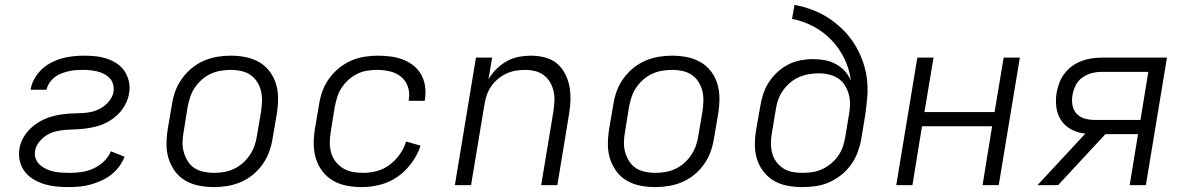

<svg xmlns="http://www.w3.org/2000/svg" viewBox="-20 -755 4840 783"><path d="M259 8Q234 8 209 5.5Q184 3 161 -4Q138 -11 117 -23.5Q96 -36 81.5 -54.5Q67 -73 61 -97.5Q55 -122 59 -147Q62 -167 71 -185.5Q80 -204 94 -220Q108 -236 125.5 -248.5Q143 -261 162 -269.5Q181 -278 200.5 -282.5Q220 -287 239.5 -289.5Q259 -292 278.5 -292.5Q298 -293 318 -294Q338 -295 357.5 -300Q377 -305 395 -316Q413 -327 426.5 -344.5Q440 -362 443 -381Q445 -397 441 -411.5Q437 -426 427.5 -436Q418 -446 405 -453Q392 -460 377.5 -463.5Q363 -467 348.5 -468.5Q334 -470 318 -470Q304 -470 289 -469Q274 -468 259.5 -464.5Q245 -461 230.5 -455.5Q216 -450 203.5 -440.5Q191 -431 182 -417.5Q173 -404 170 -390V-389H105V-391Q109 -414 121 -435Q133 -456 150.5 -472.5Q168 -489 189.5 -500Q211 -511 233 -517Q255 -523 277.5 -525.5Q300 -528 322 -528Q347 -528 370.5 -525.5Q394 -523 416.5 -515.5Q439 -508 458 -495Q477 -482 489 -463Q501 -444 506 -421Q511 -398 506 -373Q503 -354 494 -335Q485 -316 471.5 -300Q458 -284 441 -271.5Q424 -259 405 -250.5Q386 -242 366 -237.5Q346 -233 326 -230.5Q306 -228 286.5 -227.5Q267 -227 248 -225.5Q229 -224 209 -219.5Q189 -215 171 -204Q153 -193 139.5 -176Q126 -159 123 -139Q120 -122 126 -107Q132 -92 143.5 -82Q155 -72 169 -65.5Q183 -59 199 -55.5Q215 -52 231.5 -51Q248 -50 265 -50Q289 -50 313 -53.5Q337 -57 360.5 -67.5Q384 -78 403.5 -96.5Q423 -115 432 -138L488 -116Q480 -95 465.5 -75.5Q451 -56 432 -41.5Q413 -27 391.5 -17.5Q370 -8 348 -2Q326 4 303.5 6Q281 8 259 8Z M852 8Q821 8 791 2Q761 -4 736 -18.5Q711 -33 694 -56Q677 -79 668 -107Q659 -135 659 -166Q659 -197 664 -228L681 -328Q685 -355 694.5 -382Q704 -409 721.5 -433.5Q739 -458 762 -477Q785 -496 812 -507.5Q839 -519 866.5 -523.5Q894 -528 921 -528Q952 -528 982 -522Q1012 -516 1037 -501.5Q1062 -487 1079.5 -464Q1097 -441 1105.5 -413Q1114 -385 1114 -354Q1114 -323 1109 -292L1092 -192Q1088 -165 1078.5 -138Q1069 -111 1052 -86.5Q1035 -62 1012 -43Q989 -24 962 -12.5Q935 -1 907 3.5Q879 8 852 8ZM852 -50Q872 -50 893 -53.5Q914 -57 933.5 -66Q953 -75 970 -90Q987 -105 999 -123Q1011 -141 1018 -161Q1025 -181 1028 -202L1045 -302Q1048 -323 1048.5 -344.5Q1049 -366 1044 -385.5Q1039 -405 1028 -422Q1017 -439 1000.5 -450Q984 -461 963.5 -465.5Q943 -470 922 -470Q902 -470 880.5 -466.5Q859 -463 839.5 -454Q820 -445 803 -430Q786 -415 774 -397Q762 -379 755.5 -359Q749 -339 745 -318L729 -218Q725 -197 724.5 -175.5Q724 -154 729.5 -134.5Q735 -115 745.5 -98Q756 -81 772.5 -70Q789 -59 810 -54.5Q831 -50 852 -50Z M1456 8Q1425 8 1395 2.5Q1365 -3 1339.5 -17.5Q1314 -32 1296 -55Q1278 -78 1269 -106Q1260 -134 1259.5 -165.5Q1259 -197 1264 -228L1281 -328Q1285 -355 1294.5 -382Q1304 -409 1321 -433Q1338 -457 1361.5 -476.5Q1385 -496 1411.5 -507.5Q1438 -519 1466 -523.5Q1494 -528 1521 -528Q1547 -528 1573.5 -524.5Q1600 -521 1623.5 -512Q1647 -503 1666.5 -487.5Q1686 -472 1698 -450Q1710 -428 1713.5 -402.5Q1717 -377 1713 -350L1712 -344H1647V-348Q1652 -376 1643.5 -401Q1635 -426 1615.5 -442Q1596 -458 1570 -464Q1544 -470 1517 -470Q1497 -470 1476 -466.5Q1455 -463 1436 -453.5Q1417 -444 1400.5 -429Q1384 -414 1372.5 -396Q1361 -378 1355 -358Q1349 -338 1345 -318L1329 -218Q1325 -196 1325 -174Q1325 -152 1330.5 -132Q1336 -112 1349 -95.5Q1362 -79 1379.5 -68.5Q1397 -58 1418 -54Q1439 -50 1462 -50Q1489 -50 1517 -57.5Q1545 -65 1569 -83Q1593 -101 1610.5 -126Q1628 -151 1636 -178L1695 -161Q1683 -124 1659 -91Q1635 -58 1602.5 -35Q1570 -12 1531.5 -2Q1493 8 1456 8Z M1835 0 1921 -520H1987L1972 -431Q1985 -454 2004 -473Q2023 -492 2046 -505Q2069 -518 2094.5 -523Q2120 -528 2144 -528Q2173 -528 2201 -521Q2229 -514 2249.5 -497.5Q2270 -481 2283 -457Q2296 -433 2301.5 -406Q2307 -379 2306.5 -350Q2306 -321 2301 -292L2253 0H2187L2237 -302Q2240 -322 2241 -343Q2242 -364 2237.5 -383.5Q2233 -403 2223 -420Q2213 -437 2197.5 -448.5Q2182 -460 2162.5 -465Q2143 -470 2122 -470Q2102 -470 2082 -466.5Q2062 -463 2044 -454.5Q2026 -446 2009.5 -432Q1993 -418 1981.5 -400.5Q1970 -383 1964 -364Q1958 -345 1955 -325L1901 0Z M2652 8Q2621 8 2591 2Q2561 -4 2536 -18.5Q2511 -33 2494 -56Q2477 -79 2468 -107Q2459 -135 2459 -166Q2459 -197 2464 -228L2481 -328Q2485 -355 2494.5 -382Q2504 -409 2521.5 -433.5Q2539 -458 2562 -477Q2585 -496 2612 -507.5Q2639 -519 2666.5 -523.5Q2694 -528 2721 -528Q2752 -528 2782 -522Q2812 -516 2837 -501.5Q2862 -487 2879.5 -464Q2897 -441 2905.5 -413Q2914 -385 2914 -354Q2914 -323 2909 -292L2892 -192Q2888 -165 2878.5 -138Q2869 -111 2852 -86.5Q2835 -62 2812 -43Q2789 -24 2762 -12.5Q2735 -1 2707 3.5Q2679 8 2652 8ZM2652 -50Q2672 -50 2693 -53.5Q2714 -57 2733.5 -66Q2753 -75 2770 -90Q2787 -105 2799 -123Q2811 -141 2818 -161Q2825 -181 2828 -202L2845 -302Q2848 -323 2848.5 -344.5Q2849 -366 2844 -385.5Q2839 -405 2828 -422Q2817 -439 2800.5 -450Q2784 -461 2763.5 -465.5Q2743 -470 2722 -470Q2702 -470 2680.5 -466.5Q2659 -463 2639.5 -454Q2620 -445 2603 -430Q2586 -415 2574 -397Q2562 -379 2555.5 -359Q2549 -339 2545 -318L2529 -218Q2525 -197 2524.5 -175.5Q2524 -154 2529.5 -134.5Q2535 -115 2545.5 -98Q2556 -81 2572.5 -70Q2589 -59 2610 -54.5Q2631 -50 2652 -50Z M3252 8Q3221 8 3191.5 2.5Q3162 -3 3137.5 -17Q3113 -31 3095 -53.5Q3077 -76 3068 -103.5Q3059 -131 3058.5 -161Q3058 -191 3063 -222L3080 -319Q3084 -345 3092 -370Q3100 -395 3114.5 -418Q3129 -441 3149.5 -460Q3170 -479 3194 -491.5Q3218 -504 3244 -509Q3270 -514 3295 -514Q3320 -514 3344 -509.5Q3368 -505 3389 -493.5Q3410 -482 3425.5 -465Q3441 -448 3450 -426Q3444 -474 3423.5 -516Q3403 -558 3371.5 -591Q3340 -624 3298.5 -646.5Q3257 -669 3210 -678L3220 -735Q3258 -728 3293.5 -714.5Q3329 -701 3359.5 -681Q3390 -661 3416.5 -635Q3443 -609 3462.5 -578.5Q3482 -548 3495.5 -513Q3509 -478 3514.5 -440Q3520 -402 3517 -362.5Q3514 -323 3508 -283L3492 -186Q3487 -159 3477 -132.5Q3467 -106 3450 -82.5Q3433 -59 3410 -41Q3387 -23 3361 -11.5Q3335 0 3307 4Q3279 8 3252 8ZM3252 -50Q3272 -50 3292.5 -53Q3313 -56 3332.5 -65Q3352 -74 3368.5 -87.5Q3385 -101 3397.5 -118.5Q3410 -136 3417 -156Q3424 -176 3427 -196L3442 -286Q3446 -308 3446.5 -329Q3447 -350 3441.5 -370Q3436 -390 3425.5 -407Q3415 -424 3398.5 -435Q3382 -446 3361 -451Q3340 -456 3319 -456Q3299 -456 3278.5 -452.5Q3258 -449 3238.5 -440.5Q3219 -432 3202.5 -418Q3186 -404 3173.5 -386.5Q3161 -369 3154 -349.5Q3147 -330 3144 -310L3128 -213Q3124 -192 3124 -171Q3124 -150 3129 -130.5Q3134 -111 3146 -95Q3158 -79 3174 -68.5Q3190 -58 3210.5 -54Q3231 -50 3252 -50Z M3635 0 3721 -520H3787L3750 -298H4036L4073 -520H4139L4053 0H3987L4026 -240H3740L3701 0Z M4295 0H4211L4406 -210Q4376 -213 4350 -226.5Q4324 -240 4308 -263.5Q4292 -287 4288 -317Q4284 -347 4289 -377Q4293 -398 4300.5 -418Q4308 -438 4321.5 -455.5Q4335 -473 4353 -486Q4371 -499 4391.5 -506.5Q4412 -514 4433 -517Q4454 -520 4474 -520H4739L4653 0H4587L4621 -208H4488ZM4442 -266H4631L4663 -462H4474Q4453 -462 4433 -457Q4413 -452 4395 -439.5Q4377 -427 4367 -407.5Q4357 -388 4354 -368Q4350 -347 4353.5 -327Q4357 -307 4369.5 -292.5Q4382 -278 4401.5 -272Q4421 -266 4442 -266Z"/></svg>

Font: Iosevka Aile Light
Style: Italic
Weight: 300
Italic angle: -9°
Designer: Belleve Invis
Foundry: Belleve Invis
Version: Version 31.1.0; ttfautohint (v1.8.4)